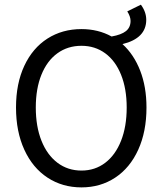

<svg xmlns="http://www.w3.org/2000/svg" viewBox="-20 -793 699 825"><path d="M608.4 -708Q608.4 -628.4 506.3 -603.5Q555.2 -559.1 582.3 -489.5Q609.4 -419.9 609.4 -331.1Q609.4 -227.5 574 -149.7Q538.6 -71.8 475.1 -29.8Q411.6 12.2 330.1 12.2Q248 12.2 184.1 -29.8Q120.1 -71.8 84.5 -149.7Q48.8 -227.5 48.8 -331.1Q48.8 -434.1 84.5 -510.3Q120.1 -586.4 183.8 -627.2Q247.6 -668 330.1 -668Q401.9 -668 459.5 -636.2Q501.5 -643.6 521.2 -659.4Q541 -675.3 541 -703.1Q541 -721.7 526.9 -744.1L585.4 -772.9Q608.4 -741.7 608.4 -708ZM330.1 -596.2Q271 -596.2 226.6 -564Q182.1 -531.7 158 -471.9Q133.8 -412.1 133.8 -331.1Q133.8 -249.5 158.2 -188.2Q182.6 -127 227.1 -93.5Q271.5 -60.1 330.1 -60.1Q388.2 -60.1 432.1 -93.5Q476.1 -127 500.2 -188.2Q524.4 -249.5 524.4 -331.1Q524.4 -411.6 500.2 -471.7Q476.1 -531.7 432.1 -564Q388.2 -596.2 330.1 -596.2Z"/></svg>

Font: Varta
Style: Regular
Weight: 400
Designer: Joana Correia, Viktoriya Grabowska, Eben Sorkin
Foundry: Sorkin Type
Version: Version 1.003; ttfautohint (v1.3) -l 8 -r 24 -G 200 -x 12 -H